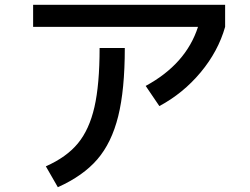

<svg xmlns="http://www.w3.org/2000/svg" viewBox="-20 -740 1040 800"><path d="M118 -628V-720H918V-628Q889 -526 816 -438.5Q743 -351 644 -298L587 -382Q755 -473 805 -628ZM395 -540H500Q500 -366 472.5 -255.5Q445 -145 385.5 -76Q326 -7 221 40L171 -47Q257 -85 304.5 -142.5Q352 -200 373.5 -294Q395 -388 395 -540Z"/></svg>

Font: Mplus 1p Medium
Style: Regular
Weight: 500
Version: Version 1.061